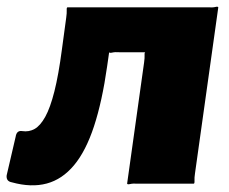

<svg xmlns="http://www.w3.org/2000/svg" viewBox="-34 -552 689 577"><path d="M2 -4Q-16 -7 -14 -25L13 -141Q16 -161 33 -158Q53 -155 70 -164.5Q87 -174 102 -201Q117 -228 129.5 -277.5Q142 -327 152 -403L165 -499Q167 -513 166.5 -521.5Q166 -530 169 -530H591Q605 -529 613 -531Q621 -533 622 -530L552 -31Q550 -18 550.5 -9Q551 0 548 0H379Q366 -1 357.5 1Q349 3 348 0L399 -364Q401 -378 400.5 -386.5Q400 -395 403 -395H325Q312 -396 303.5 -394Q295 -392 294 -395L288 -353Q273 -247 248.5 -172.5Q224 -98 188.5 -55.5Q153 -13 106.5 -0.5Q60 12 2 -4Z"/></svg>

Font: Libre Franklin Black
Style: Italic
Weight: 900
Italic angle: -8°
Designer: Pablo Impallari, Rodrigo Fuenzalida, Nhung Nguyen
Foundry: Impallari Type
Version: Version 3.000